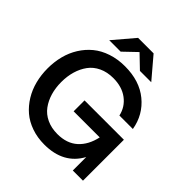

<svg xmlns="http://www.w3.org/2000/svg" viewBox="-246 -1092 1270 1270"><g transform="rotate(45 389.0 -457.0)"><path d="M374 12.2Q309.6 12.2 254.2 -7.1Q198.7 -26.4 158.7 -60.5Q118.7 -94.7 90.1 -141.4Q61.5 -188 47.4 -243.4Q33.2 -298.8 33.2 -359.9Q33.2 -420.9 47.4 -476.1Q61.5 -531.2 90.8 -578.1Q120.1 -625 161.6 -659.2Q203.1 -693.4 260.7 -712.6Q318.4 -731.9 386.2 -731.9Q522.5 -731.9 609.4 -660.6Q696.3 -589.4 715.8 -475.1H589.8Q575.2 -541.5 521.5 -581.8Q467.8 -622.1 386.2 -622.1Q329.6 -622.1 285.6 -601.3Q241.7 -580.6 215.1 -544.2Q188.5 -507.8 174.8 -461.2Q161.1 -414.6 161.1 -359.9Q161.1 -305.2 174.8 -258.8Q188.5 -212.4 215.1 -176Q241.7 -139.6 285.6 -118.9Q329.6 -98.1 386.2 -98.1Q474.6 -98.1 528.1 -146.5Q581.5 -194.8 600.1 -280.8H356V-382.8H724.1V0H628.9V-126Q554.2 12.2 374 12.2ZM189.9 -779.8 314 -925.8H459L583 -779.8H477.1L387.2 -866.2L296.9 -779.8Z"/></g></svg>

Font: Aspekta 550
Style: Regular
Weight: 550
Designer: Ivo Dolenc
Version: Version 2.000